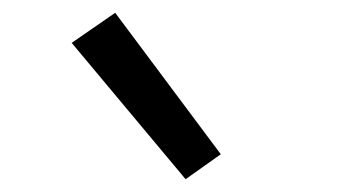

<svg xmlns="http://www.w3.org/2000/svg" viewBox="-20 -822 540 300"><path d="M270 -542 92 -755 160 -802 325 -581Z"/></svg>

Font: Moesevka
Style: Regular
Weight: 400
Monospace: yes
Designer: Belleve Invis
Foundry: Belleve Invis
Version: Version 32.5.0; ttfautohint (v1.8.4)